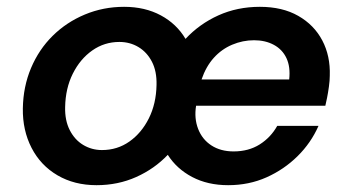

<svg xmlns="http://www.w3.org/2000/svg" viewBox="-20 -531 1024 563"><path d="M263 12Q198 12 148.5 -17Q99 -46 72.5 -97.5Q46 -149 47 -213Q48 -277 71 -331.5Q94 -386 134.5 -426Q175 -466 229 -488.5Q283 -511 344 -511Q405 -511 451.5 -486Q498 -461 524 -417Q565 -461 620.5 -486Q676 -511 742 -511Q808 -511 854.5 -484.5Q901 -458 925 -412.5Q949 -367 947 -309Q947 -295 944.5 -277Q942 -259 939 -244Q936 -229 934 -221H555Q549 -184 561 -153Q573 -122 600 -104.5Q627 -87 665 -87Q709 -87 741.5 -107.5Q774 -128 793 -162H914Q892 -112 852.5 -73Q813 -34 761.5 -11Q710 12 649 12Q589 12 543.5 -12Q498 -36 472 -77Q433 -36 379.5 -12Q326 12 263 12ZM279 -91Q324 -91 359.5 -116Q395 -141 416.5 -184Q438 -227 439 -282Q440 -322 425.5 -350Q411 -378 386 -393Q361 -408 330 -408Q286 -408 250.5 -383Q215 -358 193.5 -315Q172 -272 171 -217Q170 -178 184.5 -149.5Q199 -121 224 -106Q249 -91 279 -91ZM571 -298H828Q832 -335 820 -360.5Q808 -386 783 -399.5Q758 -413 725 -413Q692 -413 661 -400Q630 -387 607 -361.5Q584 -336 571 -298Z"/></svg>

Font: DM Sans 20pt SemiBold
Style: Italic
Weight: 600
Italic angle: -10°
Version: Version 4.004;gftools[0.9.30]